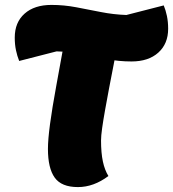

<svg xmlns="http://www.w3.org/2000/svg" viewBox="-20 -735 704 781"><path d="M297 26Q230 26 202.5 -12.5Q175 -51 175 -129Q175 -167 183.5 -230.5Q192 -294 209 -386.5Q226 -479 249 -606L460 -564Q452 -521 442.5 -473Q433 -425 424 -377.5Q415 -330 407.5 -288Q400 -246 395.5 -214Q391 -182 391 -164Q391 -113 398.5 -78Q406 -43 421 -19Q361 26 297 26ZM515 -485Q464 -485 414 -494.5Q364 -504 313.5 -514.5Q263 -525 210 -526L58 -487Q50 -507 45 -530.5Q40 -554 40 -582Q40 -644 80 -679.5Q120 -715 189 -715Q240 -715 290 -705.5Q340 -696 390.5 -686Q441 -676 494 -674L646 -713Q654 -694 659 -670Q664 -646 664 -618Q664 -557 624 -521Q584 -485 515 -485Z"/></svg>

Font: Lemonada
Style: Regular
Weight: 400
Designer: Mohamed Gaber (Arabic), Eduardo Tunni (Latin)
Foundry: Kief Type Foundry
Version: Version 4.005